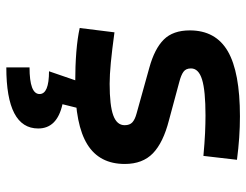

<svg xmlns="http://www.w3.org/2000/svg" viewBox="-108 -459 802 626"><g transform="rotate(90 293.0 -146.0)"><path d="M252.9 9.8Q136.7 9.8 71.3 -4.9L85.4 -118.2Q142.6 -110.4 183.6 -106.4Q224.6 -102.5 252.9 -102.5Q324.2 -102.5 356.2 -114.3Q388.2 -126 388.2 -151.4Q388.2 -168 378.9 -176.5Q369.6 -185.1 349.6 -190.4L200.7 -231.9Q138.7 -249 108.9 -279.1Q79.1 -309.1 79.1 -363.8Q79.1 -448.2 147.2 -487.8Q215.3 -527.3 359.4 -527.3Q394 -527.3 428.7 -524.9Q463.4 -522.5 501 -517.6L488.3 -408.2Q445.8 -412.1 413.8 -413.6Q381.8 -415 356.4 -415Q275.4 -415 239.3 -403.8Q203.1 -392.6 203.1 -367.7Q203.1 -351.1 213.9 -343.3Q224.6 -335.4 247.1 -329.6L372.1 -295.9Q444.8 -277.3 479.7 -243.7Q514.6 -210 514.6 -151.9Q514.6 -69.3 450.9 -29.8Q387.2 9.8 252.9 9.8ZM199.7 234.4V158.7Q286.6 158.7 286.6 126Q286.6 95.2 212.4 95.2L246.1 -2.9L332 2.4L319.8 51.3Q398.9 68.8 398.9 130.4Q398.9 234.4 199.7 234.4Z"/></g></svg>

Font: Cascadia Mono PL SemiBold
Style: Regular
Weight: 600
Monospace: yes
Designer: Aaron Bell
Foundry: Saja Typeworks
Version: Version 2404.023; ttfautohint (v1.8.4)